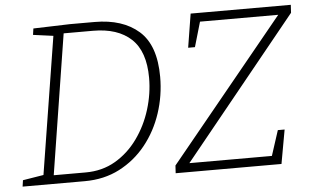

<svg xmlns="http://www.w3.org/2000/svg" viewBox="-50 -770 1363 846"><g transform="rotate(-5 632.0 -347.5)"><path d="M396 -695Q520 -695 591.5 -632Q663 -569 663 -429Q663 -346 637.5 -269Q612 -192 563.5 -131.5Q515 -71 446.5 -35.5Q378 0 292 0H17L21 -28L113 -43L210 -650L121 -662L125 -690L287 -695ZM299 -38Q373 -38 431 -72Q489 -106 530 -163Q571 -220 592.5 -289.5Q614 -359 614 -429Q614 -546 554.5 -601.5Q495 -657 386 -657H256L158 -38ZM694 0 696 -34 1205 -656H859L827 -546H797L821 -695H1264L1262 -660L758 -39H1123L1159 -150H1189L1162 0Z"/></g></svg>

Font: Bitter Light
Style: Italic
Weight: 300
Italic angle: -9°
Designer: Sol Matas, and Bitter project Authors
Foundry: Sol Matas
Version: Version 2.001